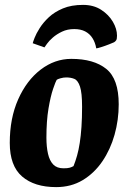

<svg xmlns="http://www.w3.org/2000/svg" viewBox="-20 -754 526 786"><path d="M320 -734Q363 -734 394 -714Q425 -694 442 -665Q459 -636 459 -608Q459 -594 455.5 -589Q452 -584 447 -581Q443 -579 426.5 -572.5Q410 -566 394 -561Q378 -556 374 -556Q370 -580 358.5 -598Q347 -616 328.5 -625.5Q310 -635 284 -635Q256 -635 234 -624.5Q212 -614 196.5 -600.5Q181 -587 172.5 -575Q164 -563 162 -560L114 -577Q115 -582 121.5 -599Q128 -616 142.5 -639Q157 -662 180 -683.5Q203 -705 237.5 -719.5Q272 -734 320 -734ZM210 12Q121 12 70.5 -31.5Q20 -75 20 -169Q20 -270 54.5 -347.5Q89 -425 146.5 -469Q204 -513 272 -513Q364 -513 415 -472Q466 -431 466 -327Q466 -263 449 -202.5Q432 -142 399 -93.5Q366 -45 318.5 -16.5Q271 12 210 12ZM240 -65Q257 -65 265.5 -67.5Q274 -70 281 -74Q289 -94 295.5 -117Q302 -140 306.5 -169Q311 -198 313.5 -234.5Q316 -271 316 -317Q316 -374 307.5 -399.5Q299 -425 284.5 -431Q270 -437 251 -437Q240 -437 227.5 -433.5Q215 -430 212 -427Q208 -421 197.5 -390.5Q187 -360 178.5 -309.5Q170 -259 170 -191Q170 -153 176.5 -124.5Q183 -96 198 -80.5Q213 -65 240 -65Z"/></svg>

Font: Faustina Light ExtraBold
Style: Italic
Weight: 800
Italic angle: -8°
Version: Version 1.200